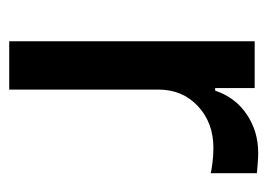

<svg xmlns="http://www.w3.org/2000/svg" viewBox="-104 -490 594 427"><g transform="rotate(90 193.5 -277.0)"><path d="M72.3 0V-545.9H176.3V-458H182.1Q196.8 -502.4 234.6 -528.1Q272.5 -553.7 320.3 -553.7Q330.6 -553.7 344 -552.7Q357.4 -551.8 365.7 -550.8V-448.2Q359.9 -449.7 343.3 -451.9Q326.7 -454.1 309.6 -454.1Q253.4 -454.1 216.6 -419.7Q179.7 -385.3 179.7 -331.5V0Z"/></g></svg>

Font: Inter Medium
Style: Regular
Weight: 500
Designer: Rasmus Andersson
Foundry: rsms
Version: Version 4.001;git-9221beed3